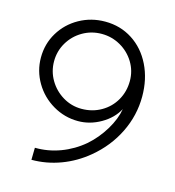

<svg xmlns="http://www.w3.org/2000/svg" viewBox="-102 -738 769 843"><g transform="rotate(15 283.0 -317.0)"><path d="M515 -376Q515 -290 476.5 -211.5Q438 -133 368 -75Q314 -30 249.5 -6Q185 18 117 18L118 -37Q177 -36 233.5 -57Q290 -78 337 -118Q379 -155 409 -204.5Q439 -254 447 -301Q423 -256 373.5 -227.5Q324 -199 270 -199Q209 -199 156 -230Q103 -261 72 -313.5Q41 -366 41 -427Q41 -489 72 -540.5Q103 -592 156.5 -622Q210 -652 274 -652Q343 -652 398 -616.5Q453 -581 484 -518Q515 -455 515 -376ZM101 -426Q101 -380 124 -341Q147 -302 186 -278.5Q225 -255 271 -255Q320 -255 360 -278Q400 -301 422.5 -340.5Q445 -380 445 -428Q445 -474 421.5 -512.5Q398 -551 358.5 -573.5Q319 -596 273 -596Q226 -596 186.5 -573Q147 -550 124 -511Q101 -472 101 -426Z"/></g></svg>

Font: Bellota Text
Style: Regular
Weight: 400
Designer: Kemie Guaida
Foundry: Kemie Guaida
Version: Version 4.001